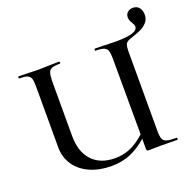

<svg xmlns="http://www.w3.org/2000/svg" viewBox="-134 -903 1066 1053"><g transform="rotate(-20 398.5 -376.0)"><path d="M644 -544V-81Q644 -51 650 -36.5Q656 -22 674 -17Q692 -12 730 -12Q733 -12 733 -6Q733 0 730 0L636 -1L567 0Q556 0 553.5 -3Q551 -6 551 -19V-71Q500 -27 450.5 -7.5Q401 12 343 12Q274 12 219 -12Q164 -36 133 -81Q102 -126 102 -186V-544Q102 -574 96.5 -588Q91 -602 76.5 -607.5Q62 -613 31 -613Q28 -613 28 -619Q28 -625 31 -625L78 -624Q120 -622 147 -622Q174 -622 218 -624L266 -625Q270 -625 270.5 -619Q271 -613 268 -613Q236 -613 221 -607Q206 -601 201 -586.5Q196 -572 195 -542V-221Q194 -126 242 -74Q290 -22 376 -22Q423 -22 464 -39Q505 -56 551 -97L550 -542Q550 -572 544.5 -586.5Q539 -601 523.5 -607Q508 -613 475 -613Q473 -613 473 -617Q473 -625 476 -625L527 -624Q569 -622 596 -622Q662 -622 694 -632Q726 -642 726 -663Q726 -673 716 -689Q704 -707 704 -723Q704 -743 717 -753.5Q730 -764 749 -764Q771 -764 784 -748Q797 -732 797 -707Q797 -679 780 -661Q763 -643 743 -634Q723 -625 680 -610Q657 -603 650.5 -590.5Q644 -578 644 -544Z"/></g></svg>

Font: Cormorant Upright SemiBold
Style: Regular
Weight: 600
Designer: Christian Thalmann (Catharsis Fonts)
Foundry: Catharsis Fonts
Version: Version 3.302